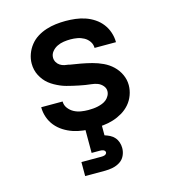

<svg xmlns="http://www.w3.org/2000/svg" viewBox="-111 -617 822 927"><g transform="rotate(-15 300.0 -154.0)"><path d="M298 8Q273 8 247.5 5Q222 2 198 -6Q174 -14 152 -28Q130 -42 114 -61.5Q98 -81 89.5 -105.5Q81 -130 81 -156H188Q188 -137 199.5 -122Q211 -107 227 -98.5Q243 -90 261.5 -87Q280 -84 298 -84Q310 -84 322 -85Q334 -86 345.5 -88.5Q357 -91 368.5 -95.5Q380 -100 389 -107.5Q398 -115 404 -126Q410 -137 410 -149Q410 -164 399.5 -176Q389 -188 375 -193.5Q361 -199 345.5 -200.5Q330 -202 315 -204.5Q300 -207 285 -210Q270 -213 255 -216.5Q240 -220 225 -224Q210 -228 196 -234Q182 -240 168.5 -247.5Q155 -255 143 -264.5Q131 -274 121.5 -286Q112 -298 105 -311.5Q98 -325 94.5 -340Q91 -355 91 -371Q91 -395 99.5 -418.5Q108 -442 123.5 -461.5Q139 -481 160 -494Q181 -507 204.5 -514.5Q228 -522 252.5 -525Q277 -528 302 -528Q326 -528 351 -525Q376 -522 399.5 -514Q423 -506 444 -492Q465 -478 480 -458.5Q495 -439 503 -415Q511 -391 511 -366H404Q404 -384 394 -398.5Q384 -413 368.5 -421.5Q353 -430 336 -433Q319 -436 302 -436Q285 -436 268 -433.5Q251 -431 235.5 -423.5Q220 -416 209 -402.5Q198 -389 198 -372Q198 -360 204 -349.5Q210 -339 220 -332.5Q230 -326 241.5 -323.5Q253 -321 264 -320L266 -319Q293 -315 320.5 -310Q348 -305 375 -298Q402 -291 427.5 -279Q453 -267 473 -248Q493 -229 505 -203.5Q517 -178 517 -150Q517 -125 508 -100.5Q499 -76 482.5 -57Q466 -38 444 -25Q422 -12 398 -4.5Q374 3 349 5.5Q324 8 298 8ZM200 220V150H300Q304 150 308.5 149.5Q313 149 317 147.5Q321 146 324 142.5Q327 139 327 135Q327 131 324 127.5Q321 124 317 122.5Q313 121 308.5 120.5Q304 120 300 120H259V0H341V54Q354 58 367 64.5Q380 71 389.5 82Q399 93 403.5 107Q408 121 408 135Q408 155 399.5 173Q391 191 374.5 201.5Q358 212 338.5 216Q319 220 300 220Z"/></g></svg>

Font: Zed Mono Semibold Extended
Style: Regular
Weight: 600
Width: 7
Monospace: yes
Designer: Belleve Invis
Foundry: Belleve Invis
Version: Version 1.0.0; ttfautohint (v1.8.4)